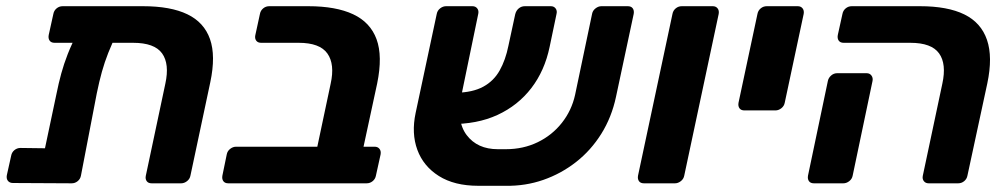

<svg xmlns="http://www.w3.org/2000/svg" viewBox="-20 -591 3242 619"><path d="M156 -453Q145 -453 140 -460Q135 -467 137 -478L152 -546Q154 -557 162.5 -564Q171 -571 182 -571H441Q530 -571 584 -545Q638 -519 657 -465Q676 -411 658 -326L594 -25Q592 -14 583 -7Q574 0 564 0H469Q458 0 453 -7Q448 -14 450 -24L513 -321Q527 -385 502.5 -419Q478 -453 409 -453ZM285 -517H325Q349 -517 356.5 -507Q364 -497 358 -485Q341 -451 329 -420.5Q317 -390 308.5 -359.5Q300 -329 292 -290L241 -25Q239 -14 230.5 -7Q222 0 211 0L22 -1Q11 -1 5.5 -8Q0 -15 2 -26L16 -89Q18 -100 26.5 -107Q35 -114 46 -114L125 -113L162 -288Q169 -323 177.5 -354Q186 -385 198.5 -417Q211 -449 230 -485Q237 -498 249.5 -507.5Q262 -517 285 -517Z M716 0Q705 0 700 -7Q695 -14 697 -25L711 -93Q713 -104 722 -111Q731 -118 741 -118H1003L1046 -321Q1060 -384 1035.5 -418.5Q1011 -453 943 -453H822Q811 -453 806 -460Q801 -467 803 -477L818 -546Q820 -557 828.5 -564Q837 -571 848 -571H974Q1063 -571 1118.5 -545Q1174 -519 1194 -464.5Q1214 -410 1196 -322L1152 -118H1188Q1198 -118 1203.5 -111Q1209 -104 1207 -93L1192 -25Q1190 -14 1181.5 -7Q1173 0 1162 0Z M1611 -110Q1667 -110 1713.5 -132.5Q1760 -155 1791.5 -195Q1823 -235 1834 -285L1889 -547Q1891 -557 1900 -564Q1909 -571 1919 -571H2004Q2015 -571 2020 -564Q2025 -557 2023 -546L1966 -279Q1952 -213 1918.5 -159.5Q1885 -106 1837 -68.5Q1789 -31 1731.5 -11Q1674 9 1611 8H1522Q1445 8 1395 -23.5Q1345 -55 1325.5 -108Q1306 -161 1320 -227L1388 -546Q1390 -557 1399 -564Q1408 -571 1418 -571H1503Q1513 -571 1518.5 -564Q1524 -557 1522 -547L1468 -286Q1450 -201 1484.5 -155.5Q1519 -110 1585 -110ZM1430 -191 1451 -292Q1504 -293 1538 -311.5Q1572 -330 1591 -364Q1610 -398 1619 -443L1641 -545Q1644 -557 1652.5 -564Q1661 -571 1672 -571H1756Q1766 -571 1771.5 -563.5Q1777 -556 1774 -545L1752 -440Q1736 -363 1693 -307Q1650 -251 1584 -220.5Q1518 -190 1430 -191Z M2056 0Q2045 0 2040 -7Q2035 -14 2037 -25L2148 -546Q2150 -557 2158.5 -564Q2167 -571 2178 -571H2278Q2288 -571 2293.5 -564Q2299 -557 2297 -546L2186 -25Q2184 -14 2175 -7Q2166 0 2156 0Z M2380 -235Q2369 -235 2364 -242Q2359 -249 2361 -260L2422 -546Q2424 -557 2432.5 -564Q2441 -571 2452 -571H2552Q2562 -571 2567.5 -564Q2573 -557 2571 -546L2510 -260Q2508 -249 2499 -242Q2490 -235 2480 -235Z M2974 0Q2964 0 2958.5 -7Q2953 -14 2955 -24L3018 -321Q3032 -385 3007.5 -419Q2983 -453 2915 -453H2700Q2689 -453 2684 -460Q2679 -467 2681 -478L2696 -546Q2698 -557 2706.5 -564Q2715 -571 2726 -571H2946Q3035 -571 3089 -544.5Q3143 -518 3162 -462.5Q3181 -407 3163 -322L3099 -25Q3097 -14 3088.5 -7Q3080 0 3069 0ZM2604 0Q2593 0 2588 -7Q2583 -14 2585 -25L2649 -330Q2651 -340 2659.5 -347.5Q2668 -355 2679 -355H2774Q2784 -355 2789.5 -347.5Q2795 -340 2793 -330L2729 -25Q2727 -14 2718 -7Q2709 0 2699 0Z"/></svg>

Font: Rubik SemiBold
Style: Italic
Weight: 600
Italic angle: -12°
Designer: Hubert and Fischer
Foundry: Hubert and Fischer
Version: Version 2.300;gftools[0.9.30]